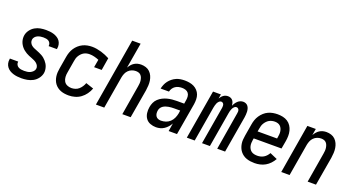

<svg xmlns="http://www.w3.org/2000/svg" viewBox="-47 -1337 3594 1947"><g transform="rotate(20 1750.0 -363.5)"><path d="M203 8Q180 8 157.5 5.5Q135 3 114 -3.5Q93 -10 75 -21Q57 -32 44 -49Q31 -66 26 -87.5Q21 -109 25 -132Q25 -134 25.5 -136Q26 -138 26 -140H116Q116 -139 115.5 -138Q115 -137 115 -136Q113 -120 120.5 -106Q128 -92 141.5 -84.5Q155 -77 170.5 -74.5Q186 -72 203 -72Q219 -72 235.5 -74Q252 -76 267.5 -83Q283 -90 296 -103Q309 -116 312 -132Q315 -150 307.5 -165Q300 -180 287.5 -190.5Q275 -201 260 -208Q245 -215 229.5 -221Q214 -227 199 -233Q184 -239 170 -247.5Q156 -256 143 -266Q130 -276 119.5 -288Q109 -300 100.5 -314.5Q92 -329 87 -344.5Q82 -360 80.5 -377Q79 -394 82 -412Q87 -442 106.5 -468.5Q126 -495 153.5 -511Q181 -527 211.5 -532.5Q242 -538 272 -538Q294 -538 316 -535.5Q338 -533 358 -526.5Q378 -520 395.5 -509Q413 -498 425 -481.5Q437 -465 441.5 -443.5Q446 -422 442 -401Q442 -399 441.5 -397Q441 -395 441 -393H351Q351 -394 351.5 -394.5Q352 -395 352 -396Q354 -411 347.5 -424.5Q341 -438 329 -445.5Q317 -453 302 -455.5Q287 -458 272 -458Q257 -458 241.5 -455.5Q226 -453 211 -446.5Q196 -440 184.5 -427Q173 -414 171 -399Q168 -381 175 -365.5Q182 -350 194.5 -339.5Q207 -329 222 -322.5Q237 -316 252.5 -310Q268 -304 283 -297.5Q298 -291 312.5 -283Q327 -275 339.5 -264.5Q352 -254 362.5 -242Q373 -230 381.5 -216Q390 -202 395 -186.5Q400 -171 402 -153.5Q404 -136 401 -119Q395 -88 374.5 -61Q354 -34 325 -18.5Q296 -3 264.5 2.5Q233 8 203 8Z M713 8Q691 8 669 5Q647 2 627 -5.5Q607 -13 590 -25.5Q573 -38 560.5 -54.5Q548 -71 540.5 -91Q533 -111 530 -132.5Q527 -154 528.5 -176.5Q530 -199 534 -221L556 -351Q560 -376 568.5 -400.5Q577 -425 591.5 -447Q606 -469 626 -487Q646 -505 669.5 -516.5Q693 -528 718.5 -533Q744 -538 769 -538Q795 -538 821 -533.5Q847 -529 870.5 -522Q894 -515 917 -505.5Q940 -496 962 -484L940 -350H858L873 -435Q849 -445 823 -451.5Q797 -458 771 -458H770Q755 -458 739.5 -454.5Q724 -451 710 -443Q696 -435 684.5 -423Q673 -411 664.5 -397Q656 -383 651.5 -368Q647 -353 645 -338L623 -208Q618 -183 619.5 -158Q621 -133 632.5 -112.5Q644 -92 666 -82Q688 -72 713 -72Q733 -72 754 -78.5Q775 -85 791.5 -99.5Q808 -114 820 -132.5Q832 -151 839 -171L923 -143Q911 -110 890 -81Q869 -52 841 -31.5Q813 -11 779.5 -1.5Q746 8 713 8Z M1005 0 1129 -735H1220L1173 -460Q1183 -477 1196 -492.5Q1209 -508 1226 -518.5Q1243 -529 1261.5 -533.5Q1280 -538 1299 -538Q1325 -538 1350 -530Q1375 -522 1393 -504.5Q1411 -487 1421.5 -464Q1432 -441 1436 -415.5Q1440 -390 1438.5 -363Q1437 -336 1433 -309L1380 0H1290L1344 -322Q1347 -338 1348 -354Q1349 -370 1347 -384.5Q1345 -399 1340 -413Q1335 -427 1325 -438Q1315 -449 1300.5 -453.5Q1286 -458 1270 -458Q1249 -458 1228 -450Q1207 -442 1191 -426Q1175 -410 1166.5 -389.5Q1158 -369 1154 -348L1095 0Z M1655 8Q1622 8 1592 -3.5Q1562 -15 1544.5 -39.5Q1527 -64 1522.5 -96.5Q1518 -129 1524 -162Q1528 -187 1539 -211.5Q1550 -236 1570 -254.5Q1590 -273 1614 -285Q1638 -297 1663.5 -303.5Q1689 -310 1714 -312.5Q1739 -315 1765 -315H1843L1850 -358Q1853 -377 1851 -397Q1849 -417 1837.5 -431.5Q1826 -446 1807.5 -452Q1789 -458 1769 -458Q1751 -458 1732.5 -454Q1714 -450 1697.5 -439Q1681 -428 1670.5 -411.5Q1660 -395 1656 -377H1566Q1571 -400 1580 -421.5Q1589 -443 1603.5 -462Q1618 -481 1637.5 -496.5Q1657 -512 1679 -521.5Q1701 -531 1723.5 -534.5Q1746 -538 1769 -538Q1795 -538 1821 -533.5Q1847 -529 1869 -518Q1891 -507 1908 -488.5Q1925 -470 1933.5 -447Q1942 -424 1942.5 -397.5Q1943 -371 1939 -344L1880 0H1790L1804 -87Q1793 -66 1777 -48Q1761 -30 1741.5 -17Q1722 -4 1699.5 2Q1677 8 1655 8ZM1680 -72Q1706 -72 1731.5 -80.5Q1757 -89 1777 -108Q1797 -127 1808 -151.5Q1819 -176 1824 -201L1829 -235H1765Q1750 -235 1735 -234Q1720 -233 1705.5 -230.5Q1691 -228 1676 -223Q1661 -218 1647.5 -209Q1634 -200 1625.5 -186.5Q1617 -173 1615 -158Q1612 -142 1614 -125.5Q1616 -109 1625 -96Q1634 -83 1649 -77.5Q1664 -72 1680 -72Z M1986 0 2076 -530H2161L2153 -483Q2160 -495 2168.5 -505Q2177 -515 2188 -523Q2199 -531 2211.5 -534.5Q2224 -538 2236 -538Q2236 -538 2236 -538Q2236 -538 2236 -538Q2252 -538 2265.5 -532Q2279 -526 2287.5 -515Q2296 -504 2300 -490Q2304 -476 2306 -461Q2312 -476 2321 -489.5Q2330 -503 2342 -514.5Q2354 -526 2369.5 -532Q2385 -538 2400 -538Q2400 -538 2400 -538Q2400 -538 2400 -538Q2416 -538 2430 -531.5Q2444 -525 2452.5 -513Q2461 -501 2465 -486.5Q2469 -472 2470 -456.5Q2471 -441 2469.5 -425Q2468 -409 2466 -393L2399 0H2314L2382 -407Q2384 -417 2384 -426.5Q2384 -436 2381 -444Q2378 -452 2370.5 -457.5Q2363 -463 2354 -463Q2341 -463 2330.5 -452.5Q2320 -442 2314 -429.5Q2308 -417 2304.5 -404Q2301 -391 2299 -378L2235 0H2150L2219 -407Q2220 -417 2220 -426.5Q2220 -436 2217 -444Q2214 -452 2206.5 -457.5Q2199 -463 2190 -463Q2177 -463 2166.5 -452.5Q2156 -442 2150 -429.5Q2144 -417 2141 -404Q2138 -391 2135 -378L2071 0Z M2719 8Q2696 8 2674 5Q2652 2 2631.5 -5Q2611 -12 2593.5 -24.5Q2576 -37 2563 -53.5Q2550 -70 2542 -90Q2534 -110 2530.5 -131.5Q2527 -153 2528.5 -175.5Q2530 -198 2534 -221L2556 -351Q2560 -376 2568.5 -400.5Q2577 -425 2592 -447.5Q2607 -470 2627.5 -488.5Q2648 -507 2672 -518Q2696 -529 2721.5 -533.5Q2747 -538 2772 -538Q2801 -538 2829 -532Q2857 -526 2880 -511Q2903 -496 2918 -473Q2933 -450 2940 -423Q2947 -396 2946.5 -367Q2946 -338 2941 -309L2926 -225H2626L2623 -208Q2620 -191 2619.5 -173.5Q2619 -156 2622.5 -140.5Q2626 -125 2634.5 -111Q2643 -97 2656 -88Q2669 -79 2685.5 -75.5Q2702 -72 2719 -72Q2736 -72 2753.5 -76Q2771 -80 2787 -89.5Q2803 -99 2815.5 -113Q2828 -127 2837 -143L2917 -108Q2902 -81 2880.5 -58Q2859 -35 2832.5 -20Q2806 -5 2777 1.5Q2748 8 2719 8ZM2639 -305H2849L2852 -322Q2855 -338 2856 -354.5Q2857 -371 2854.5 -386Q2852 -401 2845.5 -415Q2839 -429 2828 -439Q2817 -449 2802 -453.5Q2787 -458 2771 -458Q2755 -458 2739.5 -454.5Q2724 -451 2710 -443Q2696 -435 2684.5 -423Q2673 -411 2664.5 -397Q2656 -383 2651.5 -368Q2647 -353 2645 -338Z M3005 0 3094 -530H3185L3173 -460Q3183 -477 3196 -492.5Q3209 -508 3226 -518.5Q3243 -529 3261.5 -533.5Q3280 -538 3299 -538Q3325 -538 3350 -530Q3375 -522 3393 -504.5Q3411 -487 3421.5 -464Q3432 -441 3436 -415.5Q3440 -390 3438.5 -363Q3437 -336 3433 -309L3380 0H3290L3344 -322Q3347 -338 3348 -354Q3349 -370 3347 -384.5Q3345 -399 3340 -413Q3335 -427 3325 -438Q3315 -449 3300.5 -453.5Q3286 -458 3270 -458Q3249 -458 3228 -450Q3207 -442 3191 -426Q3175 -410 3166.5 -389.5Q3158 -369 3154 -348L3095 0Z"/></g></svg>

Font: iosevka_custom_sans_ss08 Md
Style: Italic
Weight: 500
Italic angle: -10°
Designer: Belleve Invis
Foundry: Belleve Invis
Version: Version 10.3.0; ttfautohint (v1.8.3)